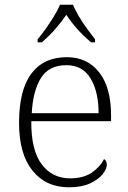

<svg xmlns="http://www.w3.org/2000/svg" viewBox="-20 -786 544 816"><path d="M273 10Q175 10 118 -61Q61 -132 61 -263Q61 -404 113.5 -473.5Q166 -543 264 -543Q351 -543 401.5 -478.5Q452 -414 452 -296V-271H113Q112 -148 157 -88Q202 -28 278 -28Q334 -28 369.5 -52Q405 -76 422 -110Q434 -103 434 -86Q434 -68 416 -45.5Q398 -23 362.5 -6.5Q327 10 273 10ZM399 -305Q399 -396 365 -452.5Q331 -509 262 -509Q188 -509 154 -454.5Q120 -400 115 -305ZM140 -619Q156 -638 174.5 -664Q193 -690 209.5 -717Q226 -744 235 -766H290Q299 -744 315 -717Q331 -690 350 -664Q369 -638 384 -619V-606H367Q332 -636 308 -663Q284 -690 262 -723Q239 -690 215.5 -663Q192 -636 158 -606H140Z"/></svg>

Font: Noto Serif Tibetan ExtraLight
Style: Regular
Weight: 200
Designer: Monotype Design Team
Foundry: Monotype Imaging Inc.
Version: Version 2.103; ttfautohint (v1.8.4.7-5d5b)